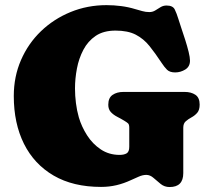

<svg xmlns="http://www.w3.org/2000/svg" viewBox="-20 -716 834 755"><path d="M765.1 -304.7Q765.1 -283.2 755.4 -272.2Q745.6 -261.2 732.9 -254.4Q720.2 -247.6 710.4 -239Q700.7 -230.5 700.7 -213.9V-35.2Q700.7 19.5 647 19.5Q627 19.5 612.1 7.6Q597.2 -4.4 583.7 -16.4Q570.3 -28.3 555.2 -28.3Q541 -28.3 524.7 -21Q508.3 -13.7 495.1 -7.8Q466.8 5.4 438 12.2Q409.2 19 377.4 19Q267.6 19 190.9 -25.6Q114.3 -70.3 74.2 -150.6Q34.2 -231 34.2 -338.4Q34.2 -414.6 62.5 -479.7Q90.8 -544.9 141.1 -593.3Q191.4 -641.6 257.6 -668.7Q323.7 -695.8 398.9 -695.8Q427.7 -695.8 456.1 -692.1Q484.4 -688.5 511.7 -680.2Q525.9 -676.3 539.3 -672.4Q552.7 -668.5 567.4 -668.5Q580.1 -668.5 590.6 -675Q601.1 -681.6 611.6 -688Q622.1 -694.3 634.8 -694.3Q659.7 -694.3 667.2 -678.7Q674.8 -663.1 680.7 -643.6Q685.1 -629.4 692.6 -606.9Q700.2 -584.5 708.3 -559.3Q716.3 -534.2 721.7 -512.2Q727.1 -490.2 727.1 -477.5Q727.1 -454.1 708.5 -442.6Q689.9 -431.2 668.9 -431.2Q647.5 -431.2 636.7 -441.9Q626 -452.6 615.2 -469.2Q590.8 -506.3 567.9 -534.9Q544.9 -563.5 513.9 -579.6Q482.9 -595.7 434.1 -595.7Q387.2 -595.7 356.4 -575Q325.7 -554.2 307.9 -520.3Q290 -486.3 282.5 -446.5Q274.9 -406.7 274.9 -368.2Q274.9 -339.8 278.6 -310.8Q282.2 -281.7 290 -254.4Q300.8 -217.8 322.5 -183.8Q344.2 -149.9 376.5 -128.4Q408.7 -106.9 450.2 -106.9Q467.8 -106.9 478 -113Q488.3 -119.1 488.3 -138.7V-213.9Q488.3 -226.6 483.4 -231Q478.5 -235.4 468.8 -241.2Q456.1 -249 441.2 -256.6Q426.3 -264.2 416 -275.1Q405.8 -286.1 405.8 -304.2Q405.8 -331.5 422.9 -343Q439.9 -354.5 464.8 -354.5H706.5Q731.4 -354.5 748.3 -343.3Q765.1 -332 765.1 -304.7Z"/></svg>

Font: Caprasimo
Style: Regular
Weight: 400
Designer: The DocRepair Project, Phaedra Charles, Flavia Zimbardi
Foundry: Google
Version: Version 1.001